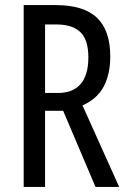

<svg xmlns="http://www.w3.org/2000/svg" viewBox="-20 -734 501 754"><path d="M199 -714Q309 -714 361 -664Q413 -614 413 -513Q413 -443 387.5 -394.5Q362 -346 304 -320L448 0H355L228 -299H157V0H73V-714ZM200 -638H157V-369H209Q266 -369 296.5 -404Q327 -439 327 -509Q327 -577 296 -607.5Q265 -638 200 -638Z"/></svg>

Font: Noto Sans Sinhala UI ExtraCondensed
Style: Regular
Weight: 400
Width: 2
Designer: Jelle Bosma - Monotype Design Team
Foundry: Monotype Imaging Inc.
Version: Version 2.006; ttfautohint (v1.8.4.7-5d5b)